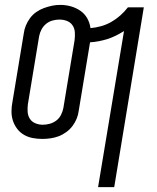

<svg xmlns="http://www.w3.org/2000/svg" viewBox="-20 -560 640 785"><path d="M381 205 487 -433Q471 -423 454 -414.5Q437 -406 419.5 -400.5Q402 -395 384 -391.5Q366 -388 348 -387Q348 -387 348 -386.5Q348 -386 348 -386L302 -108Q300 -91 293.5 -75Q287 -59 276.5 -45Q266 -31 251 -20Q236 -9 220 -3Q204 3 187 5.5Q170 8 153 8Q134 8 114.5 4.5Q95 1 78.5 -8.5Q62 -18 50.5 -33Q39 -48 33 -66Q27 -84 27 -104Q27 -124 31 -144L77 -422Q79 -439 85.5 -455Q92 -471 102.5 -485.5Q113 -500 128 -510.5Q143 -521 159.5 -527Q176 -533 192.5 -536.5Q209 -540 226 -540Q249 -540 270 -534Q291 -528 308.5 -516Q326 -504 336.5 -485.5Q347 -467 350 -445Q372 -447 393.5 -453Q415 -459 434.5 -470Q454 -481 471.5 -496.5Q489 -512 503 -530H568L447 205ZM155 -50Q169 -50 183.5 -54Q198 -58 210 -67Q222 -76 229 -89.5Q236 -103 239 -118L285 -396Q287 -412 286 -428Q285 -444 276.5 -456.5Q268 -469 253.5 -474.5Q239 -480 223 -480Q209 -480 194.5 -476Q180 -472 168.5 -462.5Q157 -453 150 -440Q143 -427 140 -412L94 -134Q92 -119 93 -103Q94 -87 102 -74.5Q110 -62 124.5 -56Q139 -50 155 -50Z"/></svg>

Font: Iosevka Curly LtExObl
Style: Regular
Weight: 300
Width: 7
Italic angle: -9°
Monospace: yes
Designer: Belleve Invis
Foundry: Belleve Invis
Version: Version 11.1.0; ttfautohint (v1.8.3)